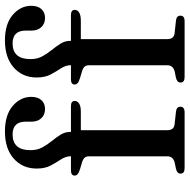

<svg xmlns="http://www.w3.org/2000/svg" viewBox="-15 -753 768 778"><g transform="rotate(-90 369.0 -364.0)"><path d="M230.5 -70Q230.5 -43 254.5 -40.5L305 -35Q325.5 -33 325.5 -17Q325.5 0 303 0H76.5Q54.5 0 54.5 -16.5Q54.5 -30.5 74 -35L98.5 -40Q124.5 -46.5 124.5 -69.5V-387.5Q124.5 -398 119.5 -404.5Q114.5 -411 100.5 -415.5L73.5 -423.5Q57 -428.5 51.8 -433.8Q46.5 -439 46.5 -445Q46.5 -460.5 67.5 -460.5H125Q124.5 -482 112 -501Q99.5 -520 87.2 -542.8Q75 -565.5 75 -599.5Q75 -656.5 115.2 -692.2Q155.5 -728 225 -728Q292.5 -728 329 -696.2Q365.5 -664.5 365.5 -621.5Q365.5 -594.5 352 -580Q338.5 -565.5 316.5 -565.5Q293 -565.5 279 -580.5Q265 -595.5 265 -620.5V-644.5Q265 -697 212.5 -697Q149.5 -696.5 149.5 -624.5Q149.5 -597 160.8 -576.5Q172 -556 186.5 -538.2Q201 -520.5 212.2 -502.5Q223.5 -484.5 223.5 -463V-460.5H328Q349 -460.5 349 -445Q349 -434.5 338.5 -427.5Q328 -420.5 305 -420.5H230.5ZM599.5 -70Q599.5 -43 623.5 -40.5L674 -35Q694.5 -33 694.5 -17Q694.5 0 672 0H445.5Q423.5 0 423.5 -16.5Q423.5 -30.5 443 -35L467.5 -40Q493.5 -46.5 493.5 -69.5V-387.5Q493.5 -398 488.5 -404.5Q483.5 -411 469.5 -415.5L442.5 -423.5Q426 -428.5 420.8 -433.8Q415.5 -439 415.5 -445Q415.5 -460.5 436.5 -460.5H494Q493.5 -482 481 -501Q468.5 -520 456.2 -542.8Q444 -565.5 444 -599.5Q444 -656.5 484.2 -692.2Q524.5 -728 594 -728Q661.5 -728 698 -696.2Q734.5 -664.5 734.5 -621.5Q734.5 -594.5 721 -580Q707.5 -565.5 685.5 -565.5Q662 -565.5 648 -580.5Q634 -595.5 634 -620.5V-644.5Q634 -697 581.5 -697Q518.5 -696.5 518.5 -624.5Q518.5 -597 529.8 -576.5Q541 -556 555.5 -538.2Q570 -520.5 581.2 -502.5Q592.5 -484.5 592.5 -463V-460.5H697Q718 -460.5 718 -445Q718 -434.5 707.5 -427.5Q697 -420.5 674 -420.5H599.5Z"/></g></svg>

Font: Fraunces 9pt S000
Style: Regular
Weight: 400
Version: Version 1.000; ttfautohint (v1.8.3)